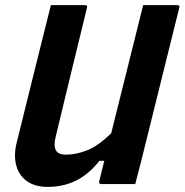

<svg xmlns="http://www.w3.org/2000/svg" viewBox="-20 -720 722 751"><path d="M166 11Q116 11 84.5 -12Q53 -35 43 -75Q33 -115 46 -165Q72 -269 99 -379Q126 -489 154 -600Q160 -625 166.5 -650Q173 -675 179 -700H312Q324 -700 320 -689Q289 -564 258 -434.5Q227 -305 198 -186Q189 -152 198 -133.5Q207 -115 238 -115Q277 -115 320.5 -132Q364 -149 415 -199Q446 -324 477.5 -449.5Q509 -575 540 -700H673Q685 -700 681 -689Q645 -544 609 -399Q573 -254 537 -109Q530 -80 522.5 -52Q515 -24 509 0H376Q371 0 369 -3.5Q367 -7 368 -11Q378 -49 388 -91H369Q326 -37 276.5 -13Q227 11 166 11Z"/></svg>

Font: Recursive Sn Lnr St
Style: Bold Italic
Weight: 700
Italic angle: -15°
Version: Version 1.079;hotconv 1.0.112;makeotfexe 2.5.65598; ttfautoh